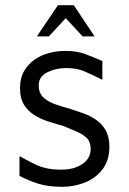

<svg xmlns="http://www.w3.org/2000/svg" viewBox="-20 -704 496 739"><path d="M221 15Q167 15 130.5 4Q94 -7 55 -27V-103Q86 -86 110 -74Q134 -62 159 -56.5Q184 -51 216 -51Q266 -51 297.5 -73Q329 -95 329 -130Q329 -158 313.5 -173Q298 -188 274 -198Q250 -208 224 -219Q195 -227 165.5 -236.5Q136 -246 111.5 -261.5Q87 -277 72 -301.5Q57 -326 57 -365Q57 -403 72.5 -430Q88 -457 113 -474.5Q138 -492 169 -500Q200 -508 231 -508Q276 -508 308 -496Q340 -484 374 -469V-397Q336 -416 306 -429Q276 -442 235 -442Q194 -442 161.5 -425.5Q129 -409 129 -375Q129 -347 145.5 -330.5Q162 -314 189 -304Q216 -294 247 -286Q272 -278 299 -268.5Q326 -259 349 -243.5Q372 -228 386.5 -203Q401 -178 401 -139Q401 -86 374 -51.5Q347 -17 305.5 -1Q264 15 221 15ZM122 -564 203 -684H264L344 -564H298L233 -634L168 -564Z"/></svg>

Font: Maven Pro VF Beta
Style: Regular
Weight: 400
Designer: Joe Prince
Foundry: Joe Prince
Version: Version 2.002